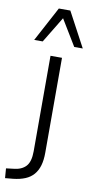

<svg xmlns="http://www.w3.org/2000/svg" viewBox="-152 -785 496 1020"><g transform="rotate(10 95.5 -275.5)"><path d="M-46 193 -50 141 -9 136Q33 132 56 107.5Q79 83 79 26V-489H141V23Q141 63 132.5 92Q124 121 106.5 141.5Q89 162 61.5 173.5Q34 185 -3 189ZM-21 -557 79 -744H141L241 -557H195L110 -697L25 -557Z"/></g></svg>

Font: Nunito Sans 10pt SemiCondensed Light
Style: Regular
Weight: 300
Width: 4
Designer: Vernon Adams
Foundry: Vernon Adams
Version: Version 3.101;gftools[0.9.27]